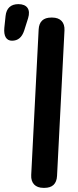

<svg xmlns="http://www.w3.org/2000/svg" viewBox="-95 -871 379 929"><path d="M181 -20 217 -724C219 -763 197 -786 158 -786H153C115 -786 94 -767 92 -728L56 -24C54 15 76 38 115 38H120C158 38 179 19 181 -20ZM-37 -674C-8 -674 11 -690 22 -723L41 -783C54 -825 36 -851 -6 -851C-43 -851 -64 -831 -68 -794L-74 -737C-78 -696 -64 -674 -37 -674Z"/></svg>

Font: 寒蝉团圆体 Round
Style: Regular
Weight: 500
Designer: 寒蝉字型
Version: Version 2.700;Glyphs 3.1.1 (3135)